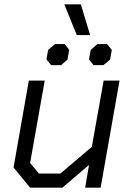

<svg xmlns="http://www.w3.org/2000/svg" viewBox="-20 -873 607 893"><path d="M43 -94 114 -498H188L120 -115L161 -66H261L407 -190L462 -498H536L448 0H376L394 -106L270 0H120ZM279 -853H356L399 -710H337ZM196 -597 204 -641 236 -668H281L302 -641L294 -596L264 -570H218ZM394 -597 402 -641 433 -668H478L500 -641L492 -596L461 -570H415Z"/></svg>

Font: Chakra Petch
Style: Italic
Weight: 400
Italic angle: -10°
Designer: Katatrad Aksorn Co.,Ltd.
Foundry: Cadson Demak Co.,Ltd.
Version: Version 1.000; ttfautohint (v1.6)